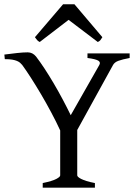

<svg xmlns="http://www.w3.org/2000/svg" viewBox="-20 -860 634 880"><path d="M175.8 0V-21Q220.2 -30.3 238 -39.8Q255.9 -49.3 255.9 -56.2V-262.2Q237.8 -301.8 214.8 -344.7Q191.9 -387.7 168 -428.2Q144 -468.8 121.6 -503.7Q99.1 -538.6 82 -562Q77.6 -567.4 72 -572.3Q66.4 -577.1 57.6 -580.8Q48.8 -584.5 35.6 -586.7Q22.5 -588.9 2 -588.9L0 -609.9Q28.8 -613.8 57.6 -616.9Q86.4 -620.1 106.9 -620.1Q129.4 -620.1 145 -601.1Q163.1 -577.6 184.1 -545.7Q205.1 -513.7 226.1 -478Q247.1 -442.4 267.1 -404.8Q287.1 -367.2 304.2 -332L435.1 -562Q442.4 -574.7 430.4 -582Q418.5 -589.4 380.9 -594.2V-615.2H574.2V-594.2Q540.5 -587.9 522.7 -581.3Q504.9 -574.7 498 -562L334 -264.2V-56.2Q334 -53.2 338.1 -49.1Q342.3 -44.9 351.8 -40Q361.3 -35.2 376.7 -30.3Q392.1 -25.4 415 -21V0ZM449.2 -689.5Q443.4 -680.2 439.9 -675.8Q436.5 -671.4 428.2 -667.5L294.4 -769L162.1 -667.5Q158.2 -669.4 155.5 -671.4Q152.8 -673.3 150.6 -675.8Q148.4 -678.2 146 -681.6Q143.6 -685.1 140.1 -689.5L269 -840.3H321.3Z"/></svg>

Font: Gentium Kaktovik
Style: Regular
Weight: 400
Designer: J. Victor Gaultney and Annie Olsen
Foundry: SIL International
Version: Version 1.102; 2013; Maintenance release